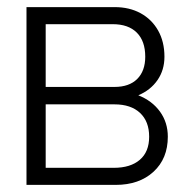

<svg xmlns="http://www.w3.org/2000/svg" viewBox="-20 -520 536 540"><path d="M300 -48H108.5V-226.5H302Q348 -226.5 373.8 -202.5Q399.5 -178.5 399.5 -135.5Q399.5 -93 373.2 -70.5Q347 -48 300 -48ZM302 -275.5H108.5V-452H297Q341 -452 364.8 -428.2Q388.5 -404.5 388.5 -360.5Q388.5 -320.5 366 -298Q343.5 -275.5 302 -275.5ZM369 -252Q403.5 -266.5 423 -294.8Q442.5 -323 442.5 -360.5Q442.5 -402.5 424.8 -434Q407 -465.5 375.5 -482.8Q344 -500 302.5 -500H54.5V0H305.5Q371.5 0 411.8 -37Q452 -74 452 -135.5Q452 -175.5 430 -206Q408 -236.5 369 -252Z"/></svg>

Font: Overused Grotesk Light
Style: Regular
Weight: 300
Designer: RandomMaerks
Version: Version 0.005